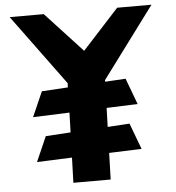

<svg xmlns="http://www.w3.org/2000/svg" viewBox="-57 -809 879 959"><g transform="rotate(-5 382.0 -330.0)"><path d="M626 -268 470 -262 467 -167 577 -174 626 -43 463 -37 459 96H272L276 -30L100 -23L155 -148L280 -156L283 -255L100 -248L155 -373L286 -381L287 -402L27 -756H198L383 -556L566 -756H738L474 -401V-393L577 -399Z"/></g></svg>

Font: OpenDyslexic
Style: Bold
Weight: 800
Designer: Abbie Gonzalez
Version: Version 0.920;hotconv 1.0.109;makeotfexe 2.5.65596